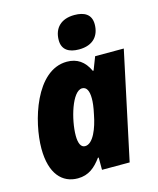

<svg xmlns="http://www.w3.org/2000/svg" viewBox="-117 -859 784 952"><g transform="rotate(-15 275.0 -383.5)"><path d="M335 -606C410 -606 442 -650 442 -707C442 -759 405 -777 356 -777C287 -777 249 -738 249 -676C249 -627 283 -606 335 -606ZM164 10C221 10 255 -21 286 -63H290V0H432L550 -553H403L377 -486H373C349 -538 312 -563 260 -563C99 -563 27 -316 27 -179C27 -49 85 10 164 10ZM240 -135C219 -135 208 -157 208 -197C208 -279 248 -416 299 -416C322 -416 333 -394 333 -355C333 -336 331 -314 322 -273C310 -210 282 -135 240 -135Z"/></g></svg>

Font: Noto Sans UI SemiCondensed Black
Style: Italic
Weight: 900
Width: 4
Italic angle: -372°
Designer: Monotype Design Team
Foundry: Monotype Imaging Inc.
Version: Version 1.901